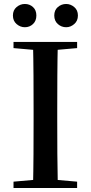

<svg xmlns="http://www.w3.org/2000/svg" viewBox="-20 -946 457 966"><path d="M105 -809Q82 -809 63.5 -825Q45 -841 45 -868Q45 -895 63.5 -910.5Q82 -926 105 -926Q129 -926 146 -910.5Q163 -895 163 -868Q163 -841 146 -825Q129 -809 105 -809ZM313 -809Q289 -809 271 -825Q253 -841 253 -868Q253 -895 271 -910.5Q289 -926 313 -926Q335 -926 353.5 -910.5Q372 -895 372 -868Q372 -841 353.5 -825Q335 -809 313 -809ZM48 0V-32L195 -45H220L368 -32V0ZM146 0Q148 -85 148.5 -170.5Q149 -256 149 -342V-393Q149 -479 148.5 -564.5Q148 -650 146 -735H271Q269 -651 268.5 -565Q268 -479 268 -393V-343Q268 -257 268.5 -171.5Q269 -86 271 0ZM48 -704V-735H368V-704L220 -691H195Z"/></svg>

Font: Noto Serif JP ExtraLight SemiBold
Style: Regular
Weight: 600
Version: Version 2.003-H1;hotconv 1.1.1;makeotfexe 2.6.0